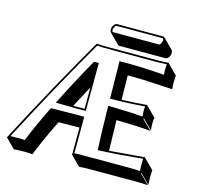

<svg xmlns="http://www.w3.org/2000/svg" viewBox="-120 -911 1136 1098"><g transform="rotate(15 448.5 -362.5)"><path d="M758.8 -668.5H484.4Q479.5 -669.4 476.1 -671.9L419.4 -728.5Q413.1 -735.8 413.1 -748Q413.1 -766.6 427.7 -780.3Q433.6 -784.7 438 -785.2H713.9Q718.3 -784.2 721.2 -781.7L777.8 -725.1Q784.2 -718.3 784.7 -706.5Q784.7 -686.5 769 -672.9Q764.2 -668.5 758.8 -668.5ZM261.7 -156.7Q196.3 -22.9 164.6 59.6Q151.9 56.6 119.6 56.6Q68.4 56.6 55.7 59.6L-1 2.9Q180.2 -343.8 356.9 -647.5L392.1 -645H439.9H478H722.2Q758.3 -645 782.2 -647.9L784.2 -645L840.3 -588.4Q838.4 -561 838.4 -547.4Q838.4 -527.3 840.8 -511.2L838.4 -507.3Q838.4 -507.3 667 -516.6Q633.3 -517.6 605.5 -517.6Q585.9 -517.6 574.7 -517.6Q575.7 -471.2 576.7 -374Q640.6 -376 725.1 -382.8L728 -379.9L784.7 -323.2Q781.7 -309.6 781.7 -290.5Q781.7 -261.7 784.7 -247.6L728 -304.2L725.1 -300.8L781.7 -244.6Q705.6 -252.4 578.6 -253.9Q580.6 -142.6 583 -73.7Q792 -91.3 792 -90.8L793.9 -86.9L850.6 -30.3Q850.1 -24.4 849.4 -10Q848.6 4.4 848.6 12.7Q848.6 28.8 850.6 56.6L793.9 0L792 2.9L848.6 59.6Q823.7 56.6 788.6 56.6H591.8H580.1H496.6Q458.5 56.6 441.4 59.6L384.8 2.9Q384.8 -12.7 385.3 -158.2Q317.4 -157.7 261.7 -156.7ZM318.4 -269Q335.4 -269 345.2 -269Q365.2 -269 385.7 -269.5Q386.2 -342.3 386.2 -396Q351.1 -332 318.4 -269ZM395.5 -269V-259.3H385.7Q363.8 -258.8 345.2 -258.8Q328.6 -258.8 275.9 -259.8Q246.1 -260.3 233.9 -260.7H217.8L225.1 -275.4Q294.4 -412.6 365.7 -538.6L368.7 -543.5H396.5V-533.7Q396 -423.3 395.5 -269ZM196.3 -217.8 198.7 -223.1H205.1Q282.2 -224.6 350.1 -225.1Q360.8 -225.1 385.7 -224.6H395.5V-214.8Q395.5 -179.7 395.5 -116.7Q395 -30.3 395 -8.3Q411.1 -9.8 439.9 -9.8H731.9Q760.7 -9.8 783.7 -7.8Q782.2 -31.7 782.2 -43.9Q782.2 -60.1 783.2 -80.1Q622.6 -64.5 529.3 -61L519.5 -60.5L519 -70.3Q514.6 -151.4 512.2 -310.5L511.7 -320.8H522.5Q639.6 -318.8 716.8 -312Q715.3 -329.6 714.8 -347.2Q714.8 -359.9 716.8 -372.1Q617.7 -363.8 521 -363.3L511.2 -362.8V-373Q508.8 -560.1 508.3 -573.7L507.8 -584H518.1Q531.7 -584.5 548.8 -584.5Q645.5 -584.5 773.4 -574.7Q772 -591.8 772 -604Q772 -614.7 773.4 -637.2Q750 -635.3 722.2 -634.8H478L439.9 -635.3H391.6L362.3 -637.2Q189.9 -340.8 16.6 -8.8Q34.7 -9.8 63 -9.8Q88.9 -9.8 101.6 -8.3Q134.3 -91.8 196.3 -217.8ZM702.1 -734.9Q708 -734.9 715.3 -752.4Q717.8 -758.8 717.8 -763.2Q717.8 -765.1 717.3 -767.1Q716.8 -769 716.3 -770.5Q715.8 -772 714.8 -773.4L713.9 -774.9H438Q433.1 -774.9 425.8 -758.3Q423.3 -752 422.9 -748Q422.9 -737.8 428.2 -734.9Z"/></g></svg>

Font: Linux Biolinum Shadow O
Style: Bold
Weight: 700
Designer: Philipp H. Poll
Foundry: Philipp H. Poll
Version: Version 0.9.2